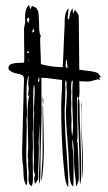

<svg xmlns="http://www.w3.org/2000/svg" viewBox="-20 -725 434 775"><path d="M81 -657Q81 -692 98 -705Q100 -693 102 -687L109 -701Q111 -700 118.5 -697Q126 -694 126.5 -692.5Q127 -691 131 -685.5Q135 -680 135.5 -671.5Q136 -663 137 -648Q138 -633 138 -611Q138 -601 142 -581Q143 -583 147 -587Q142 -575 142 -564Q142 -553 143 -532Q144 -511 144.5 -495Q145 -479 145 -466Q188 -454 233 -454Q235 -482 237 -538Q239 -594 241 -622Q241 -626 241 -636.5Q241 -647 241.5 -652.5Q242 -658 243.5 -666Q245 -674 248.5 -680.5Q252 -687 257 -692Q257 -687 255 -672.5Q253 -658 253 -650L259 -647Q260 -651 260.5 -658.5Q261 -666 262 -669.5Q263 -673 265.5 -679Q268 -685 273 -692L275 -669Q281 -684 283 -686Q285 -681 289.5 -676Q294 -671 296 -666.5Q298 -662 298 -653Q298 -621 299 -549.5Q300 -478 300 -444Q308 -442 327.5 -440Q347 -438 360.5 -435Q374 -432 377 -428Q382 -421 388 -414Q382 -412 380 -412Q382 -406 384 -401L376 -405Q371 -404 362.5 -401.5Q354 -399 347 -397.5Q340 -396 334 -396Q328 -396 317 -396.5Q306 -397 300 -397Q300 -392 300.5 -377.5Q301 -363 301 -356Q301 -335 297 -326L291 -337Q291 -311 292 -259.5Q293 -208 293 -182Q293 -161 290 -150L293 -153Q298 -77 298 -4Q298 10 287 28Q287 15 283 -18.5Q279 -52 279 -67Q279 -129 273 -165Q272 -157 272 -142Q272 -132 274.5 -117Q277 -102 277 -51Q277 3 276 28Q268 23 264.5 9.5Q261 -4 259.5 -31Q258 -58 258 -61Q258 -92 252 -162Q246 -232 246 -267Q246 -281 248 -310Q250 -339 250 -355Q250 -357 249 -363Q248 -369 248 -372Q248 -374 248.5 -379Q249 -384 249 -387Q249 -394 246 -403Q243 -394 243 -386Q243 -384 243.5 -378Q244 -372 244 -370Q244 -324 241 -283Q241 -211 248.5 -116Q256 -21 256 30Q252 27 249 19.5Q246 12 244 1.5Q242 -9 241 -17Q240 -25 239 -38Q238 -51 237 -56Q227 -165 227 -295Q227 -312 229 -348Q231 -384 231 -402Q221 -403 203.5 -405.5Q186 -408 172.5 -409.5Q159 -411 147 -411Q147 -387 147.5 -339Q148 -291 148 -266Q148 -262 145.5 -169Q143 -76 143 -15Q143 4 139 19Q137 -1 137 -10Q137 -26 138.5 -57Q140 -88 140 -103Q140 -129 139.5 -165.5Q139 -202 139 -229Q136 -154 136 -151Q136 -146 136.5 -135.5Q137 -125 137 -120Q137 -107 136 -83.5Q135 -60 134.5 -41Q134 -22 134 -5Q134 2 121 17Q118 7 118 -5Q118 -11 122 -21Q116 -28 116 -50Q116 -55 116.5 -65Q117 -75 117 -80Q117 -90 116.5 -109.5Q116 -129 116 -139Q116 -152 115.5 -171.5Q115 -191 115 -199Q115 -221 118 -269Q118 -272 117.5 -278Q117 -284 117 -287L120 -356V-365Q120 -377 117 -382Q114 -367 114 -335V-311Q114 -306 114.5 -297Q115 -288 115 -283Q114 -265 114 -236.5Q114 -208 112 -188Q112 -178 112.5 -159.5Q113 -141 113 -132Q113 -125 112.5 -113Q112 -101 112 -96Q112 -80 112.5 -48Q113 -16 113 0Q113 14 109 25Q95 25 95 -5Q95 -10 95.5 -17Q96 -24 96 -27Q96 -33 94.5 -44.5Q93 -56 93 -62Q93 -64 93.5 -68.5Q94 -73 94 -75Q94 -79 93 -87.5Q92 -96 92 -100Q92 -104 93 -112.5Q94 -121 94 -126Q94 -152 92.5 -195.5Q91 -239 91 -258Q91 -322 99 -341L93 -337L96 -367Q96 -371 95 -378.5Q94 -386 94 -390Q94 -394 95 -404Q96 -414 96 -420Q87 -407 87 -350Q87 -339 87.5 -320.5Q88 -302 88 -296Q88 -291 88.5 -280.5Q89 -270 89 -264Q89 -260 88 -251.5Q87 -243 87 -238Q87 -234 87.5 -227Q88 -220 88 -217Q88 -200 87 -161Q86 -122 86 -102Q86 -84 88 -48.5Q90 -13 90 4Q90 7 89.5 13.5Q89 20 89 23Q81 17 78 4Q75 -9 74.5 -30.5Q74 -52 73 -57Q69 -82 69 -116Q69 -121 69.5 -131Q70 -141 70 -146Q75 -353 76 -376Q76 -380 76.5 -389.5Q77 -399 77 -403Q77 -418 69.5 -422Q62 -426 47 -428.5Q32 -431 21 -439Q14 -444 14 -449Q14 -457 18 -461.5Q22 -466 30 -468Q38 -470 45 -470.5Q52 -471 62.5 -471.5Q73 -472 77 -472Q78 -478 78 -489Q78 -508 77.5 -547.5Q77 -587 77 -607Q77 -612 79.5 -623Q82 -634 82 -640Q81 -646 81 -657ZM99 -650Q95 -652 93 -654Q88 -647 88 -646L94 -630Q98 -645 99 -650ZM119 -599Q118 -600 116.5 -604Q115 -608 114 -610Q113 -607 111.5 -601.5Q110 -596 109 -593ZM97 -514Q97 -518 93 -518Q89 -517 89 -514Q89 -511 94 -511Q97 -511 97 -514ZM253 -451Q252 -457 251 -468.5Q250 -480 249 -486Q245 -477 245 -464V-459Q245 -451 253 -451ZM93 -475Q97 -479 97 -485Q95 -484 93 -475ZM139 -403Q139 -405 138.5 -409.5Q138 -414 138 -415Q133 -403 133 -394Q139 -394 139 -403ZM274 -399H270Q267 -387 267 -375Q267 -371 267.5 -363.5Q268 -356 268 -353Q268 -348 267.5 -340Q267 -332 267 -327Q267 -324 267.5 -317.5Q268 -311 268 -308Q268 -304 267.5 -295.5Q267 -287 267 -283Q267 -276 268 -263Q269 -250 269 -244Q269 -239 268.5 -229Q268 -219 268 -214Q268 -191 272 -177Q275 -199 275 -218Q275 -231 273.5 -257.5Q272 -284 272 -299V-370Q272 -374 273 -384Q274 -394 274 -399ZM152 -321Q152 -330 153 -335Q155 -323 155 -318Q155 -316 154.5 -311Q154 -306 154 -303Q152 -315 152 -321ZM295 -325H299Q301 -313 301 -307Q301 -257 304.5 -171Q308 -85 308 -24Q308 4 303 21Q301 -4 301 -54Q301 -105 297.5 -180.5Q294 -256 294 -302Q294 -317 295 -325ZM312 0Q312 -76 309.5 -170.5Q307 -265 307 -316Q309 -304 309 -299Q309 -295 308.5 -287Q308 -279 308 -275Q308 -237 311.5 -167Q315 -97 315 -66Q315 -22 312 0ZM152 -106V-301Q154 -297 154 -290V-283Q154 -276 154.5 -264Q155 -252 155 -245Q155 -233 156 -195Q157 -157 157 -132Q157 -50 148 7Q148 5 147.5 1Q147 -3 147 -5Q147 -22 149.5 -55.5Q152 -89 152 -106Z"/></svg>

Font: Because We Create
Style: Regular
Weight: 400
Designer: Liz Wetzel, Aaron Williamson, Russ McMullin
Foundry: Red Hat
Version: Version 1.000